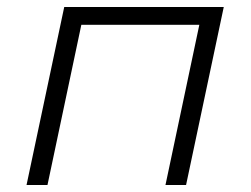

<svg xmlns="http://www.w3.org/2000/svg" viewBox="-20 -530 718 550"><path d="M56 0 164 -510H621L513 0H454L551 -459H213L116 0Z"/></svg>

Font: Saira Expanded Light
Style: Italic
Weight: 300
Width: 7
Italic angle: -12°
Designer: Hector Gatti with collaboration of the Omnibus-Type team
Foundry: Omnibus-Type
Version: Version 1.101